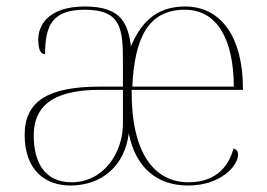

<svg xmlns="http://www.w3.org/2000/svg" viewBox="-20 -562 823 592"><path d="M197 10C294 10 365 -51 377 -151C398 -45 464 10 560 10C661 10 714 -51 714 -85C714 -94 711 -101 700 -104C682 -39 637 0 561 0C457 0 384 -88 386 -285H729V-290C729 -448 661 -542 551 -542C458 -542 413 -488 384 -420C374 -484 359 -542 242 -542C127 -542 98 -482 98 -441C98 -409 105 -395 119 -395C119 -486 143 -532 242 -532C355 -532 359 -471 359 -371V-295H290C129 -295 56 -251 56 -146C56 -39 118 10 197 10ZM701 -295H388C395 -447 438 -532 550 -532C648 -532 700 -444 701 -295ZM201 0C117 0 84 -62 84 -145C84 -225 131 -285 287 -285H359V-181C359 -89 298 0 201 0Z"/></svg>

Font: Noto Serif Display Thin
Style: Regular
Weight: 100
Designer: Monotype Design Team
Foundry: Monotype Imaging Inc.
Version: Version 2.009